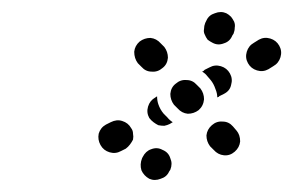

<svg xmlns="http://www.w3.org/2000/svg" viewBox="-20 -566 487 319"><path d="M215 -283Q219 -274 228 -269Q237 -265 247 -269Q257 -272 261 -281L263 -284Q267 -294 263 -303Q260 -313 250 -317Q241 -322 231 -318Q222 -315 217 -305L216 -303Q212 -293 215 -283ZM352 -308Q362 -307 370 -314Q378 -321 379 -331Q379 -342 373 -349L367 -356Q360 -364 350 -364Q340 -365 332 -358Q324 -351 323 -341Q323 -331 329 -323L335 -317Q342 -309 352 -308ZM144 -344Q142 -334 147 -325Q152 -316 162 -313Q172 -310 181 -315L189 -319Q193 -322 196 -326Q199 -330 201 -334Q202 -339 201 -344Q201 -349 198 -353Q193 -362 183 -365Q174 -368 164 -363L156 -359Q147 -354 144 -344ZM226 -389Q223 -379 228 -370Q231 -366 235 -363Q239 -360 243 -358Q248 -357 253 -357Q258 -358 262 -360L267 -363Q262 -366 258 -371L252 -377Q246 -384 243 -393Q241 -399 241 -406L238 -404Q229 -399 226 -389ZM292 -377Q302 -377 310 -383Q318 -390 319 -401Q319 -411 313 -419L307 -425Q300 -433 290 -433Q280 -434 272 -427Q264 -421 263 -410Q263 -400 269 -392L275 -386Q282 -378 292 -377ZM324 -440 330 -433Q335 -427 338 -418Q341 -411 341 -404Q342 -405 343 -405Q344 -405 344 -406L352 -410Q362 -415 364 -425Q367 -435 362 -444Q357 -453 347 -456Q337 -459 328 -454L320 -450Q319 -449 318 -448Q317 -448 316 -447Q321 -444 324 -440ZM232 -447Q242 -446 250 -453Q258 -459 259 -470Q259 -480 253 -488L247 -494Q240 -502 230 -503Q220 -503 212 -497Q204 -490 203 -480Q203 -469 209 -461L215 -455Q222 -447 232 -447ZM390 -480Q387 -470 392 -461Q397 -452 407 -449Q417 -446 426 -451L434 -456Q443 -461 446 -471Q449 -481 444 -490Q439 -499 429 -502Q419 -505 410 -500L402 -495Q393 -490 390 -480ZM319 -518Q318 -513 320 -509Q322 -504 325 -500Q329 -497 333 -495Q342 -490 352 -494Q362 -497 366 -507L368 -510Q370 -515 370 -520Q371 -525 369 -530Q367 -534 364 -538Q360 -542 356 -544Q347 -548 337 -544Q327 -541 323 -532L321 -528Q319 -523 319 -518Z"/></svg>

Font: FRB American Cursive Dotted Black
Style: Bold Italic
Weight: 900
Italic angle: -25°
Version: Version 2.0;Modular Font Editor K font №1